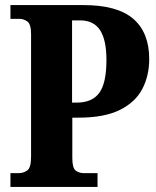

<svg xmlns="http://www.w3.org/2000/svg" viewBox="-20 -734 614 754"><path d="M21 0V-54H52Q73 -54 87.5 -65Q102 -76 102 -118V-600Q102 -639 87.5 -649.5Q73 -660 56 -660H21V-714H308Q441 -714 503.5 -660Q566 -606 566 -502Q566 -437 539 -385Q512 -333 451 -302.5Q390 -272 289 -272H264V-113Q264 -74 277.5 -64Q291 -54 310 -54H363V0ZM281 -331Q342 -331 370 -369.5Q398 -408 398 -498Q398 -577 373 -615.5Q348 -654 294 -654H263V-331Z"/></svg>

Font: Noto Serif Ethiopic Condensed ExtraBold
Style: Regular
Weight: 800
Width: 3
Designer: Monotype Design Team
Foundry: Monotype Imaging Inc.
Version: Version 2.102; ttfautohint (v1.8.4.7-5d5b)